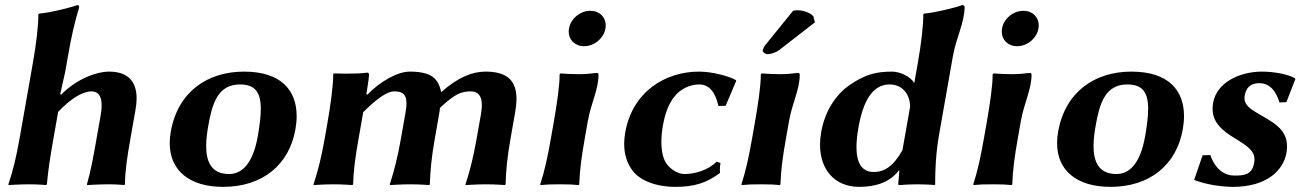

<svg xmlns="http://www.w3.org/2000/svg" viewBox="-20 -718 5088 748"><path d="M108.3 -474 56.5 -180C43.2 -105 30.7 -53.5 12.7 0L13.2 3C13.2 3 58.7 0 93.7 0C128 0 160.2 3 160.2 3L162.7 0C167.8 -57 175.1 -104 188.5 -180L206.5 -282C253.3 -332 300.6 -362 336.6 -362C358 -362 376 -349.4 376 -307.5C376 -296.7 374.8 -284 372.2 -269L356.5 -180C343.2 -105 334.1 -53 318.7 0L319.2 3C319.2 3 368.7 0 403.7 0C437.7 0 464.2 3 464.2 3L466.7 0C467.8 -57 475.1 -104 488.5 -180L508 -291C510.8 -306.5 512.2 -321.1 512.2 -334.5C512.2 -399.3 479.6 -439 405.1 -439C354.1 -439 274.7 -408 218.3 -349L214.6 -351L234 -438L244.9 -500C258.1 -575 269.5 -626.7 288 -688C289.3 -695 287.1 -698 280.8 -698C253.9 -688 173 -668 132 -665L129.5 -662C129.6 -619.3 121.7 -550 108.3 -474Z M645.3 -205C642.6 -189.4 641.2 -174.6 641.2 -160.4C641.2 -53.9 717.9 10 849.4 10C1002.4 10 1106.5 -75.8 1130.9 -214C1134.1 -231.8 1135.7 -249.1 1135.7 -265.6C1135.7 -366 1075.7 -439 930.6 -439C787.6 -439 672.7 -360 645.3 -205ZM914.8 -389C973.7 -389 996 -358.7 996 -293.8C996 -265.1 991.7 -229.6 984.2 -187C963.9 -72 917.2 -40 872.2 -40C801.2 -40 783.2 -91.7 783.2 -149C783.2 -175.7 787.1 -203.6 791.4 -228C806.7 -315 828.8 -389 914.8 -389Z M1411.1 -349 1407.4 -352C1411.4 -374.8 1417.5 -416.5 1417.5 -425C1417.5 -431.9 1416.6 -435 1410.3 -435C1391.6 -432.1 1359.3 -431 1329.2 -431C1311.1 -431 1293.8 -431.4 1280.7 -432L1278.2 -429C1278.4 -386.3 1268.2 -309.7 1255 -235L1245.3 -180C1232.1 -105 1219.1 -54 1201.6 0L1202 3C1202 3 1244.6 0 1279.6 0C1313.6 0 1353 3 1353 3L1355.6 0C1357.6 -57 1363.9 -104 1377.3 -180L1395.1 -281C1446.1 -332 1487.4 -362 1515.4 -362C1545.7 -362 1563.6 -353.1 1563.6 -315.4C1563.6 -305.9 1562.5 -294.5 1560.1 -281L1542.3 -180C1529.1 -105 1516.1 -54 1498.6 0L1499 3C1499 3 1544.6 0 1579.6 0C1613.6 0 1652 3 1652 3L1654.6 0C1656.6 -57 1660.9 -104 1674.3 -180L1689.8 -268C1692.3 -282 1693 -286 1694.1 -298C1751.5 -351 1775.4 -362 1814.4 -362C1839.9 -362 1857.2 -348 1857.2 -308.4C1857.2 -298.3 1856.1 -286.6 1853.7 -273L1837.3 -180C1824.1 -105 1811.1 -54 1793.6 0L1794 3C1794 3 1839.6 0 1874.6 0C1908.6 0 1947 3 1947 3L1949.6 0C1951.6 -57 1955.9 -104 1969.3 -180L1986.9 -280C1990.3 -299.1 1992.1 -316.7 1992.1 -332.7C1992.1 -400.4 1959.3 -439 1872 -439C1822 -439 1766.4 -419 1698.9 -359C1687.7 -409 1665.6 -439 1576 -439C1527 -439 1457.7 -398 1411.1 -349Z M2196.7 -607C2196 -602.9 2195.6 -598.9 2195.6 -595.1C2195.6 -562.7 2219.8 -538 2255.5 -538C2295.5 -538 2332 -569 2338.7 -607C2339.4 -611.1 2339.8 -615.1 2339.8 -618.9C2339.8 -651.3 2315.6 -676 2279.9 -676C2239.9 -676 2203.4 -645 2196.7 -607ZM2136.1 -235 2126.4 -180C2113.2 -105 2102.2 -54 2084.7 0L2086.1 3C2107.2 0.7 2125.7 0 2160.7 0C2194.7 0 2215.8 1 2234.1 3L2236.7 0C2238.7 -57 2245 -104 2258.4 -180L2270 -246C2282.7 -317.6 2311.7 -368.5 2311.7 -427.2C2311.7 -431.9 2309.2 -434 2304.2 -434C2290.1 -432 2262.3 -429 2234.3 -429C2208.3 -429 2181.3 -430.7 2163.8 -432L2160.1 -428C2160.6 -385 2149.3 -310 2136.1 -235Z M2703.8 -389C2742.3 -389 2766.7 -360 2779 -305L2807.1 -306L2848.2 -403L2846.8 -406C2818.6 -422 2753.6 -439 2703.6 -439C2569.6 -439 2443.5 -359 2415.8 -202C2413 -186.3 2411.7 -171.4 2411.7 -157.3C2411.7 -115.7 2423.4 -81.5 2443.7 -54C2472.5 -15 2535.2 10 2610.4 10C2686.8 10 2733.2 -6 2784.9 -44C2784.7 -47.6 2784.6 -51.7 2784.6 -56.4C2784.6 -64 2785.1 -73 2786.8 -83L2771.7 -88C2737.7 -54 2686.2 -40 2646.2 -40C2617.2 -40 2581.6 -65 2568.8 -94C2560.9 -111.6 2556.6 -136.1 2556.6 -165.4C2556.6 -184.4 2558.4 -205.5 2562.4 -228C2570.8 -275.6 2585 -313.8 2606.7 -341C2631.5 -372.2 2668.6 -389 2703.8 -389Z M3069.7 -676 2963.6 -545C2956 -536 2952.4 -527 2951.4 -521C2950.3 -515 2961.9 -507 2969.9 -507C2979.9 -507 2999.6 -511 3015.7 -523L3154.8 -631L3148.8 -654C3142.6 -664 3116 -678 3086 -678C3081 -678 3072.9 -677 3069.7 -676ZM2919.9 -235 2910.2 -180C2897 -105 2886 -54 2868.5 0L2870 3C2891.1 0.7 2909.5 0 2944.5 0C2978.5 0 2999.6 1 3018 3L3020.5 0C3022.5 -57 3028.8 -104 3042.2 -180L3053.9 -246C3066.5 -317.6 3095.6 -368.5 3095.6 -427.2C3095.6 -431.9 3093 -434 3088 -434C3074 -432 3046.1 -429 3018.1 -429C2992.1 -429 2965.1 -430.7 2947.7 -432L2944 -428C2944.4 -385 2933.2 -310 2919.9 -235Z M3495.8 -133C3460 -69 3424.3 -48 3383.8 -48C3342.5 -48 3316.7 -76.1 3316.7 -145.2C3316.7 -166.5 3319.1 -191.6 3324.3 -221C3348.1 -356 3397.5 -389 3445.9 -389C3492.9 -389 3524.4 -354.5 3525.8 -303ZM3481.9 -54H3483.9L3479.3 0C3479 2 3481.8 3 3487.8 3C3501.4 1.3 3537.3 0 3551.8 0C3564.4 0 3608.2 1 3620.8 3L3623.3 0C3623.3 -3.2 3623.3 -6.6 3623.3 -10.2C3623.3 -54.1 3626 -122.6 3638.2 -192L3692.5 -500C3704.8 -569.7 3737.9 -631.4 3737.9 -690.3C3737.9 -695.7 3734 -698 3728.4 -698C3701.6 -688 3620.6 -668 3579.6 -665L3577.1 -662C3577.2 -619.3 3569.3 -550 3555.9 -474L3541.8 -394C3527.6 -421 3484.2 -439 3455.7 -439C3388.7 -439 3350.3 -425.8 3298.5 -392.5C3228.6 -347.5 3191.8 -274.9 3179.1 -203C3176.2 -186.1 3174.7 -169.8 3174.7 -154.3C3174.7 -56.9 3231.8 10 3327.6 10C3390.6 10 3446.7 -7.5 3481.9 -54Z M3883.7 -607C3883 -602.9 3882.6 -598.9 3882.6 -595.1C3882.6 -562.7 3906.8 -538 3942.5 -538C3982.5 -538 4019 -569 4025.7 -607C4026.4 -611.1 4026.8 -615.1 4026.8 -618.9C4026.8 -651.3 4002.6 -676 3966.9 -676C3926.9 -676 3890.4 -645 3883.7 -607ZM3823.1 -235 3813.4 -180C3800.2 -105 3789.2 -54 3771.7 0L3773.1 3C3794.2 0.7 3812.7 0 3847.7 0C3881.7 0 3902.8 1 3921.1 3L3923.7 0C3925.7 -57 3932 -104 3945.4 -180L3957 -246C3969.7 -317.6 3998.7 -368.5 3998.7 -427.2C3998.7 -431.9 3996.2 -434 3991.2 -434C3977.1 -432 3949.3 -429 3921.3 -429C3895.3 -429 3868.3 -430.7 3850.8 -432L3847.1 -428C3847.6 -385 3836.3 -310 3823.1 -235Z M4102.3 -205C4099.6 -189.4 4098.2 -174.6 4098.2 -160.4C4098.2 -53.9 4174.9 10 4306.4 10C4459.4 10 4563.5 -75.8 4587.9 -214C4591.1 -231.8 4592.7 -249.1 4592.7 -265.6C4592.7 -366 4532.7 -439 4387.6 -439C4244.6 -439 4129.7 -360 4102.3 -205ZM4371.8 -389C4430.7 -389 4453 -358.7 4453 -293.8C4453 -265.1 4448.7 -229.6 4441.2 -187C4420.9 -72 4374.2 -40 4329.2 -40C4258.2 -40 4240.2 -91.7 4240.2 -149C4240.2 -175.7 4244.1 -203.6 4248.4 -228C4263.7 -315 4285.8 -389 4371.8 -389Z M4665.1 -113 4632.2 -17C4682.6 3 4747.4 10 4783.4 10C4913.4 10 4979.5 -53 4991.7 -122C4993.3 -131.2 4994.1 -139.8 4994.1 -147.8C4994.1 -217.9 4934.9 -243.9 4877.2 -278C4850.6 -293.8 4828.2 -309.6 4828.2 -336C4828.2 -338.9 4828.5 -341.9 4829 -345C4834 -373 4847.7 -394 4886.7 -394C4935.7 -394 4956.4 -347 4964.4 -319L4991.6 -320L5026.5 -410L5025 -413C5000.6 -428 4944.6 -439 4896.6 -439C4806.6 -439 4719.8 -395 4706.3 -318C4704.8 -309.8 4704.1 -302 4704.1 -294.6C4704.1 -239.6 4742.8 -208.5 4788.1 -181C4845.5 -146.2 4867.2 -128 4867.2 -97.5C4867.2 -93 4866.7 -88.2 4865.8 -83C4857.5 -36 4826.2 -34 4788.2 -34C4753.1 -34 4715.1 -56 4695.3 -114Z"/></svg>

Font: Linux Biolinum O 
Style: Bold Italic
Weight: 700
Designer: Philipp H. Poll
Foundry: Philipp H. Poll
Version: Version 1.3.2